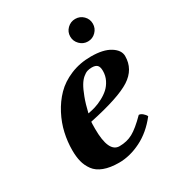

<svg xmlns="http://www.w3.org/2000/svg" viewBox="-153 -706 746 812"><g transform="rotate(-30 220.0 -300.0)"><path d="M327.1 -360.8Q327.1 -380.9 319.1 -388.9Q311 -397 293 -397Q280.8 -397 270.8 -393.8Q260.7 -390.6 248.8 -380.6Q236.8 -370.6 226.6 -353.5Q216.3 -336.4 205.1 -306.6Q193.8 -276.9 184.1 -235.8Q201.7 -238.8 219.5 -244.1Q237.3 -249.5 257.3 -260Q277.3 -270.5 292.2 -283.9Q307.1 -297.4 317.1 -317.4Q327.1 -337.4 327.1 -360.8ZM176.8 -199.2Q175.8 -191.4 175.8 -165Q175.8 -49.8 229 -49.8Q265.1 -49.8 293.9 -65.4Q322.8 -81.1 365.2 -124Q374 -124 383.5 -116Q393.1 -107.9 397 -99.1Q354.5 -44.4 300.3 -17.3Q246.1 9.8 192.9 9.8Q149.4 9.8 119.6 -1.5Q89.8 -12.7 74.5 -33.7Q59.1 -54.7 53 -78.9Q46.9 -103 46.9 -134.8Q46.9 -176.3 56.2 -217.5Q65.4 -258.8 86.4 -299.1Q107.4 -339.4 137.5 -370.1Q167.5 -400.9 212.9 -419.9Q258.3 -439 313 -439Q373.5 -439 406.7 -418Q439.9 -397 439.9 -368.2Q439.9 -304.2 382.8 -267.3Q325.7 -230.5 176.8 -199.2ZM279.8 -555.2Q279.8 -578.1 296.1 -594Q312.5 -609.9 335 -609.9Q357.9 -609.9 374 -594Q390.1 -578.1 390.1 -555.2Q390.1 -532.7 374 -516.4Q357.9 -500 335 -500Q312.5 -500 296.1 -516.4Q279.8 -532.7 279.8 -555.2Z"/></g></svg>

Font: Common Serif
Style: Bold Italic
Weight: 700
Italic angle: -12°
Designer: Philipp H. Poll, Khaled Hosny
Foundry: Stefan Peev, Context Ltd.
Version: Version 1.026